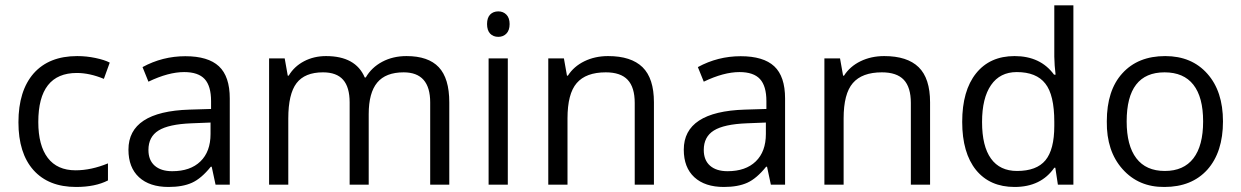

<svg xmlns="http://www.w3.org/2000/svg" viewBox="-20 -704 4733 732"><path d="M391.6 -16.1Q343.3 8.8 270 8.8Q165 8.8 107.4 -55.7Q50.3 -120.1 50.3 -237.8Q50.3 -357.9 108.4 -424.3Q167 -490.2 274.4 -490.2Q309.6 -490.2 344.2 -482.9Q378.9 -475.6 398.4 -465.3L376 -403.3Q321.8 -425.8 272.9 -425.8Q126 -425.8 126 -238.8Q126 -149.4 162.1 -102.1Q198.2 -54.7 268.1 -54.7Q327.6 -54.7 391.6 -81.1Z M545.9 -132.3Q545.9 -93.3 569.8 -72.3Q593.8 -51.3 636.7 -51.3Q705.6 -51.3 744.1 -88.6Q782.7 -126 782.7 -193.4V-236.8L710 -233.9Q623 -230.5 584.5 -206.5Q545.9 -182.6 545.9 -132.3ZM856 0H801.8L787.1 -68.4H783.7Q747.6 -23.4 711.9 -7.3Q676.3 8.8 622.6 8.8Q550.3 8.8 510 -28.3Q469.7 -65.4 469.7 -133.3Q469.7 -278.8 702.6 -286.1L784.7 -288.6V-318.4Q784.7 -376 760.3 -402.6Q735.8 -429.2 682.1 -429.2Q622.1 -429.2 545.9 -392.6L523.4 -448.2Q599.6 -489.7 686.5 -489.7Q773.4 -489.7 814.7 -451.2Q856 -412.6 856 -328.6Z M1692.9 0H1620.1V-313.5Q1620.1 -428.2 1519 -428.2Q1450.7 -428.2 1418.2 -389.2Q1385.7 -350.1 1385.7 -269V0H1313V-313.5Q1313 -371.6 1288.1 -399.9Q1263.2 -428.2 1211.4 -428.2Q1142.1 -428.2 1110.6 -387Q1079.1 -345.7 1079.1 -252.4V0H1005.9V-481.4H1065.4L1077.1 -415.5H1080.6Q1101.6 -450.7 1139.2 -470.5Q1176.8 -490.2 1223.1 -490.2Q1335.9 -490.2 1370.6 -408.7H1374.5Q1396.5 -446.8 1437.3 -468.5Q1478 -490.2 1529.8 -490.2Q1612.8 -490.2 1652.8 -447.8Q1692.9 -405.3 1692.9 -314Z M1879.9 -563.5Q1860.4 -563.5 1848.6 -575.9Q1836.9 -588.4 1836.9 -612.3Q1836.9 -636.2 1848.6 -648.4Q1860.4 -660.6 1879.9 -660.6Q1898.4 -660.6 1910.6 -648.2Q1922.9 -635.7 1922.9 -612.3Q1922.9 -588.4 1910.6 -575.9Q1898.4 -563.5 1879.9 -563.5ZM1916 -481.4V0H1842.8V-481.4Z M2473.1 0H2399.9V-311.5Q2399.9 -371.1 2373 -399.7Q2346.2 -428.2 2289.6 -428.2Q2213.9 -428.2 2178.7 -387.2Q2143.6 -346.7 2143.6 -252.4V0H2070.3V-481.4H2129.9L2141.6 -415.5H2145Q2167.5 -450.7 2208 -470.5Q2248.5 -490.2 2298.3 -490.2Q2386.2 -490.2 2429.7 -447.8Q2473.1 -405.3 2473.1 -314Z M2663.1 -132.3Q2663.1 -93.3 2687 -72.3Q2710.9 -51.3 2753.9 -51.3Q2822.8 -51.3 2861.3 -88.6Q2899.9 -126 2899.9 -193.4V-236.8L2827.1 -233.9Q2740.2 -230.5 2701.7 -206.5Q2663.1 -182.6 2663.1 -132.3ZM2973.1 0H2918.9L2904.3 -68.4H2900.9Q2864.7 -23.4 2829.1 -7.3Q2793.5 8.8 2739.7 8.8Q2667.5 8.8 2627.2 -28.3Q2586.9 -65.4 2586.9 -133.3Q2586.9 -278.8 2819.8 -286.1L2901.9 -288.6V-318.4Q2901.9 -376 2877.4 -402.6Q2853 -429.2 2799.3 -429.2Q2739.3 -429.2 2663.1 -392.6L2640.6 -448.2Q2716.8 -489.7 2803.7 -489.7Q2890.6 -489.7 2931.9 -451.2Q2973.1 -412.6 2973.1 -328.6Z M3525.9 0H3452.6V-311.5Q3452.6 -371.1 3425.8 -399.7Q3398.9 -428.2 3342.3 -428.2Q3266.6 -428.2 3231.4 -387.2Q3196.3 -346.7 3196.3 -252.4V0H3123V-481.4H3182.6L3194.3 -415.5H3197.8Q3220.2 -450.7 3260.7 -470.5Q3301.3 -490.2 3351.1 -490.2Q3439 -490.2 3482.4 -447.8Q3525.9 -405.3 3525.9 -314Z M3724.1 -238.8Q3724.1 -146.5 3758.1 -99.4Q3792 -52.2 3857.4 -52.2Q3932.1 -52.2 3965.8 -93Q3999.5 -133.8 3999.5 -224.1V-239.3Q3999.5 -342.3 3965.3 -385.3Q3931.2 -429.2 3856.4 -429.2Q3792.5 -429.2 3758.3 -379.6Q3724.1 -330.1 3724.1 -238.8ZM4013.2 0 4003.4 -64.5H3999.5Q3948.7 8.8 3848.1 8.8Q3753.9 8.8 3701.2 -55.7Q3648.4 -121.1 3648.4 -239.3Q3648.4 -358.4 3701.2 -424.3Q3753.9 -490.2 3848.1 -490.2Q3946.8 -490.2 3998.5 -419.4H4004.4L4001 -454.1L3999.5 -487.8V-683.6H4072.3V0Z M4583 -422.9Q4642.6 -356 4642.6 -241.2Q4642.6 -124 4583 -57.1Q4523.4 8.8 4419.4 8.8Q4321.3 9.8 4259.8 -59.1Q4198.2 -127.9 4199.7 -241.2Q4199.7 -359.4 4258.8 -424.3Q4318.4 -490.2 4422.4 -490.2Q4523.4 -490.2 4583 -422.9ZM4419.9 -428.2Q4275.4 -428.2 4275.4 -241.2Q4275.4 -148.9 4312.3 -100.6Q4349.1 -52.2 4420.9 -52.2Q4492.7 -52.2 4529.8 -100.3Q4566.9 -148.4 4566.9 -241.2Q4566.9 -333.5 4529.8 -380.9Q4492.7 -428.2 4419.9 -428.2Z"/></svg>

Font: Khula Regular
Style: Regular
Weight: 400
Designer: Erin McLaughlin, Steve Matteson
Version: Version 1.000;PS 1.0;hotconv 1.0.72;makeotf.lib2.5.5900